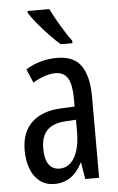

<svg xmlns="http://www.w3.org/2000/svg" viewBox="-55 -804 525 853"><g transform="rotate(-5 208.0 -378.0)"><path d="M213 -547Q289 -547 321 -499Q353 -451 353 -362V0H291L279 -74H277Q235 10 154 10Q113 10 86 -12.5Q59 -35 46.5 -71.5Q34 -108 34 -150Q34 -230 80 -274Q126 -318 211 -322L272 -325V-360Q272 -422 255 -451Q238 -480 200 -480Q156 -480 99 -447L73 -508Q136 -547 213 -547ZM225 -263Q117 -257 117 -152Q117 -103 134 -79.5Q151 -56 182 -56Q224 -56 248.5 -97.5Q273 -139 273 -212V-266ZM198 -766Q209 -743 224.5 -715.5Q240 -688 256.5 -662Q273 -636 287 -617V-606H235Q215 -623 188.5 -650.5Q162 -678 138 -707Q114 -736 101 -757V-766Z"/></g></svg>

Font: Noto Sans Tamil ExtraCondensed
Style: Regular
Weight: 400
Width: 2
Designer: Jelle Bosma - Monotype Design Team
Foundry: Monotype Imaging Inc.
Version: Version 2.004; ttfautohint (v1.8.4.7-5d5b)